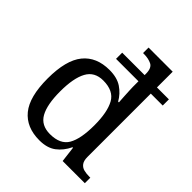

<svg xmlns="http://www.w3.org/2000/svg" viewBox="-211 -893 1035 1035"><g transform="rotate(45 307.0 -375.0)"><path d="M259 10Q160 10 107.5 -54Q55 -118 55 -257Q55 -397 107.5 -461.5Q160 -526 259 -526Q317 -526 353.5 -501.5Q390 -477 412 -438H418Q418 -438 417 -451.5Q416 -465 415 -484.5Q414 -504 413 -522.5Q412 -541 412 -551V-593H241V-640H412V-650Q412 -694 387.5 -706Q363 -718 330 -718H322V-760H506V-640H597V-593H506V-110Q506 -81 517.5 -66Q529 -51 547.5 -46.5Q566 -42 588 -42H596V0H427L416 -90H412Q390 -44 354 -17Q318 10 259 10ZM276 -54Q354 -54 383 -104Q412 -154 412 -257Q412 -357 383 -409.5Q354 -462 275 -462Q209 -462 180.5 -409.5Q152 -357 152 -256Q152 -155 180.5 -104.5Q209 -54 276 -54Z"/></g></svg>

Font: Noto Serif Toto
Style: Regular
Weight: 400
Designer: Monotype Design Team
Foundry: Monotype Imaging Inc.
Version: Version 2.001